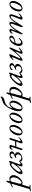

<svg xmlns="http://www.w3.org/2000/svg" viewBox="2496 -3337 1028 6260"><g transform="rotate(-90 3010.0 -207.0)"><path d="M357 -282Q357 -321 340 -351Q323 -381 293 -381Q256 -381 238 -372Q224 -366 219 -341L158 -117Q147 -76 147 -57Q147 -42 161 -31Q175 -20 192 -20Q207 -20 234 -41Q261 -62 289 -96Q317 -130 337 -180.5Q357 -231 357 -282ZM-80 286Q-100 289 -100 277Q-100 262 -70 257Q-47 254 -35.5 246Q-24 238 -18 220L136 -294Q152 -348 142 -348Q140 -348 136 -347Q100 -335 47 -307Q43 -304 37 -305Q31 -306 30 -311Q27 -321 45 -332Q91 -362 150 -385Q165 -392 168 -401Q188 -466 203 -489Q218 -512 240 -512Q254 -512 248 -490L233 -424Q229 -402 236 -402Q237 -402 248.5 -405Q260 -408 279.5 -411Q299 -414 320 -414Q364 -414 397 -378.5Q430 -343 430 -282Q430 -214 386 -143Q342 -72 282 -29Q222 14 173 14Q158 14 145 6L132 -2Q122 -2 113 24L55 208Q44 241 87 246Q117 248 117 261Q117 272 88 272Q-2 272 -80 286Z M745 14Q731 14 722.5 0.5Q714 -13 714 -30Q714 -66 756 -153Q766 -173 758 -171Q756 -171 754 -168Q661 -65 607 -25.5Q553 14 502 14Q489 14 474 2.5Q459 -9 459 -21Q459 -97 535 -197Q611 -297 701 -362Q723 -377 751.5 -391.5Q780 -406 790 -406Q811 -406 823 -387Q829 -377 835 -388Q851 -426 862 -426Q875 -426 885.5 -419.5Q896 -413 896 -406Q896 -400 889 -381L786 -97Q780 -78 786 -63.5Q792 -49 805 -49Q813 -49 836.5 -63.5Q860 -78 869 -88Q874 -95 882 -98.5Q890 -102 893 -90Q893 -83 883 -70Q864 -41 824 -13.5Q784 14 745 14ZM774 -353Q743 -353 686 -301Q629 -249 583.5 -182Q538 -115 538 -77Q538 -57 542.5 -51.5Q547 -46 561 -46Q594 -46 656 -106.5Q718 -167 766 -234Q814 -301 814 -321Q814 -334 801 -343.5Q788 -353 774 -353Z M982 -200Q982 -213 1012 -226L1053 -244Q1135 -279 1135 -326Q1135 -347 1119 -361Q1103 -375 1082 -375Q1042 -375 1006 -323Q998 -312 986 -312Q982 -312 977.5 -319Q973 -326 973 -331Q973 -348 989 -366Q1004 -382 1040.5 -396.5Q1077 -411 1114 -411Q1149 -411 1176 -392Q1203 -373 1203 -339Q1203 -330 1201 -321.5Q1199 -313 1196 -306Q1193 -299 1187 -292Q1181 -285 1177 -280.5Q1173 -276 1164 -270Q1155 -264 1151 -261.5Q1147 -259 1137 -253.5Q1127 -248 1124 -247Q1121 -246 1110.5 -241Q1100 -236 1099 -236Q1093 -232 1100 -229Q1176 -221 1176 -143Q1176 -84 1107 -38Q1038 8 964 8Q934 8 907.5 -5.5Q881 -19 881 -42Q881 -55 889.5 -69Q898 -83 906 -83Q913 -83 920 -67Q927 -50 949.5 -37Q972 -24 998 -24Q1045 -24 1074.5 -53.5Q1104 -83 1104 -132Q1104 -165 1088 -184Q1072 -203 1045 -203Q1032 -203 1016.5 -197.5Q1001 -192 992 -192Q982 -192 982 -200Z M1584 -386Q1588 -397 1606 -405.5Q1624 -414 1634 -414Q1645 -414 1645 -397Q1645 -392 1631 -350L1544 -86Q1532 -47 1547 -47Q1561 -47 1587 -63.5Q1613 -80 1629.5 -94.5Q1646 -109 1655 -118Q1656 -119 1658 -119Q1667 -119 1667 -110Q1667 -104 1662 -96Q1571 14 1493 14Q1478 14 1471 -3Q1464 -20 1469 -36L1517 -181Q1518 -183 1519 -187Q1521 -194 1516 -194L1364 -188Q1356 -188 1354 -181L1295 -4Q1288 15 1273 15Q1266 15 1257 3.5Q1248 -8 1248 -15Q1248 -36 1261 -74L1340 -312Q1345 -325 1346.5 -331.5Q1348 -338 1349.5 -344.5Q1351 -351 1349 -353.5Q1347 -356 1342 -356Q1305 -356 1270 -310Q1266 -305 1261 -306Q1256 -307 1255 -314Q1254 -323 1259.5 -339.5Q1265 -356 1272 -364Q1310 -413 1365 -414Q1389 -414 1405 -401.5Q1421 -389 1413 -365L1369 -231Q1368 -228 1370.5 -226.5Q1373 -225 1376 -225L1528 -231Q1532 -231 1535 -239Z M2069 -296Q2069 -250 2050.5 -196.5Q2032 -143 2000.5 -96Q1969 -49 1920.5 -17.5Q1872 14 1819 14Q1785 14 1754.5 -18.5Q1724 -51 1724 -104Q1724 -150 1742.5 -203.5Q1761 -257 1792.5 -304Q1824 -351 1872.5 -382.5Q1921 -414 1974 -414Q2008 -414 2038.5 -381.5Q2069 -349 2069 -296ZM2005 -304Q2005 -344 1995.5 -364Q1986 -384 1962 -384Q1906 -384 1847 -278Q1788 -172 1788 -96Q1788 -56 1797.5 -36Q1807 -16 1831 -16Q1887 -16 1946 -122Q2005 -228 2005 -304Z M2469 -296Q2469 -250 2450.5 -196.5Q2432 -143 2400.5 -96Q2369 -49 2320.5 -17.5Q2272 14 2219 14Q2185 14 2154.5 -18.5Q2124 -51 2124 -104Q2124 -150 2142.5 -203.5Q2161 -257 2192.5 -304Q2224 -351 2272.5 -382.5Q2321 -414 2374 -414Q2408 -414 2438.5 -381.5Q2469 -349 2469 -296ZM2405 -304Q2405 -344 2395.5 -364Q2386 -384 2362 -384Q2306 -384 2247 -278Q2188 -172 2188 -96Q2188 -56 2197.5 -36Q2207 -16 2231 -16Q2287 -16 2346 -122Q2405 -228 2405 -304Z M2662 -504Q2730 -595 2801 -626Q2849 -648 2901 -662Q2922 -668 2942 -677.5Q2962 -687 2973 -694Q2984 -701 2985 -701Q2994 -701 2994 -688Q2994 -660 2971.5 -632.5Q2949 -605 2918 -590Q2894 -579 2855 -572Q2814 -565 2757 -535.5Q2700 -506 2671 -464Q2650 -433 2634 -392Q2618 -351 2614 -323Q2613 -315 2615 -316Q2617 -316 2622 -323Q2647 -360 2685 -387Q2723 -414 2764 -414Q2798 -414 2828.5 -381.5Q2859 -349 2859 -296Q2859 -250 2840.5 -196.5Q2822 -143 2790.5 -96Q2759 -49 2710.5 -17.5Q2662 14 2609 14Q2575 14 2544.5 -18.5Q2514 -51 2514 -104Q2514 -200 2561 -316Q2608 -432 2662 -504ZM2795 -304Q2795 -344 2785.5 -364Q2776 -384 2752 -384Q2696 -384 2637 -278Q2578 -172 2578 -96Q2578 -56 2587.5 -36Q2597 -16 2621 -16Q2677 -16 2736 -122Q2795 -228 2795 -304Z M3236 -282Q3236 -321 3219 -351Q3202 -381 3172 -381Q3135 -381 3117 -372Q3103 -366 3098 -341L3037 -117Q3026 -76 3026 -57Q3026 -42 3040 -31Q3054 -20 3071 -20Q3086 -20 3113 -41Q3140 -62 3168 -96Q3196 -130 3216 -180.5Q3236 -231 3236 -282ZM2799 286Q2779 289 2779 277Q2779 262 2809 257Q2832 254 2843.5 246Q2855 238 2861 220L3015 -294Q3031 -348 3021 -348Q3019 -348 3015 -347Q2979 -335 2926 -307Q2922 -304 2916 -305Q2910 -306 2909 -311Q2906 -321 2924 -332Q2970 -362 3029 -385Q3044 -392 3047 -401Q3067 -466 3082 -489Q3097 -512 3119 -512Q3133 -512 3127 -490L3112 -424Q3108 -402 3115 -402Q3116 -402 3127.5 -405Q3139 -408 3158.5 -411Q3178 -414 3199 -414Q3243 -414 3276 -378.5Q3309 -343 3309 -282Q3309 -214 3265 -143Q3221 -72 3161 -29Q3101 14 3052 14Q3037 14 3024 6L3011 -2Q3001 -2 2992 24L2934 208Q2923 241 2966 246Q2996 248 2996 261Q2996 272 2967 272Q2877 272 2799 286Z M3624 14Q3610 14 3601.5 0.5Q3593 -13 3593 -30Q3593 -66 3635 -153Q3645 -173 3637 -171Q3635 -171 3633 -168Q3540 -65 3486 -25.5Q3432 14 3381 14Q3368 14 3353 2.5Q3338 -9 3338 -21Q3338 -97 3414 -197Q3490 -297 3580 -362Q3602 -377 3630.5 -391.5Q3659 -406 3669 -406Q3690 -406 3702 -387Q3708 -377 3714 -388Q3730 -426 3741 -426Q3754 -426 3764.5 -419.5Q3775 -413 3775 -406Q3775 -400 3768 -381L3665 -97Q3659 -78 3665 -63.5Q3671 -49 3684 -49Q3692 -49 3715.5 -63.5Q3739 -78 3748 -88Q3753 -95 3761 -98.5Q3769 -102 3772 -90Q3772 -83 3762 -70Q3743 -41 3703 -13.5Q3663 14 3624 14ZM3653 -353Q3622 -353 3565 -301Q3508 -249 3462.5 -182Q3417 -115 3417 -77Q3417 -57 3421.5 -51.5Q3426 -46 3440 -46Q3473 -46 3535 -106.5Q3597 -167 3645 -234Q3693 -301 3693 -321Q3693 -334 3680 -343.5Q3667 -353 3653 -353Z M3861 -200Q3861 -213 3891 -226L3932 -244Q4014 -279 4014 -326Q4014 -347 3998 -361Q3982 -375 3961 -375Q3921 -375 3885 -323Q3877 -312 3865 -312Q3861 -312 3856.5 -319Q3852 -326 3852 -331Q3852 -348 3868 -366Q3883 -382 3919.5 -396.5Q3956 -411 3993 -411Q4028 -411 4055 -392Q4082 -373 4082 -339Q4082 -330 4080 -321.5Q4078 -313 4075 -306Q4072 -299 4066 -292Q4060 -285 4056 -280.5Q4052 -276 4043 -270Q4034 -264 4030 -261.5Q4026 -259 4016 -253.5Q4006 -248 4003 -247Q4000 -246 3989.5 -241Q3979 -236 3978 -236Q3972 -232 3979 -229Q4055 -221 4055 -143Q4055 -84 3986 -38Q3917 8 3843 8Q3813 8 3786.5 -5.5Q3760 -19 3760 -42Q3760 -55 3768.5 -69Q3777 -83 3785 -83Q3792 -83 3799 -67Q3806 -50 3828.5 -37Q3851 -24 3877 -24Q3924 -24 3953.5 -53.5Q3983 -83 3983 -132Q3983 -165 3967 -184Q3951 -203 3924 -203Q3911 -203 3895.5 -197.5Q3880 -192 3871 -192Q3861 -192 3861 -200Z M4388 -36Q4449 -167 4462 -203Q4466 -214 4461 -216Q4456 -218 4450 -211Q4337 -87 4278.5 -36.5Q4220 14 4180 14Q4162 14 4160 -11Q4158 -36 4168 -55L4258 -270Q4261 -278 4263 -283Q4265 -288 4268.5 -297.5Q4272 -307 4274 -313Q4276 -319 4277.5 -325.5Q4279 -332 4278.5 -335.5Q4278 -339 4276 -339Q4264 -339 4198 -280Q4196 -278 4190.5 -279Q4185 -280 4185 -283Q4185 -297 4197 -313Q4231 -359 4279 -388.5Q4327 -418 4352 -418Q4368 -418 4373 -407Q4378 -396 4367 -373L4246 -104Q4236 -82 4234.5 -67Q4233 -52 4243 -50Q4262 -50 4345 -136Q4403 -196 4469 -282.5Q4535 -369 4550 -396Q4560 -414 4572 -414Q4593 -414 4593 -391Q4593 -380 4580 -350L4465 -86Q4448 -47 4468 -47Q4482 -47 4508 -63.5Q4534 -80 4550.5 -94.5Q4567 -109 4576 -118Q4577 -119 4579 -119Q4588 -119 4588 -110Q4588 -104 4583 -96Q4492 14 4414 14Q4399 14 4390 -3.5Q4381 -21 4388 -36Z M4727 15Q4694 15 4668 -15Q4642 -45 4642 -98Q4642 -161 4673 -232.5Q4704 -304 4765.5 -359Q4827 -414 4901 -414Q4975 -414 4975 -351Q4975 -297 4892.5 -257Q4810 -217 4746 -217Q4736 -217 4731 -207Q4714 -171 4714 -112Q4714 -35 4764 -35Q4824 -35 4872 -98Q4880 -109 4890 -109Q4900 -109 4900 -99Q4900 -94 4898 -91Q4867 -41 4823 -13Q4779 15 4727 15ZM4886 -385Q4848 -385 4798.5 -331.5Q4749 -278 4749 -252Q4749 -246 4756 -246Q4777 -246 4811 -255Q4845 -264 4879.5 -290.5Q4914 -317 4914 -353Q4914 -385 4886 -385Z M5361 -309Q5371 -336 5370.5 -350.5Q5370 -365 5364.5 -368Q5359 -371 5349 -372Q5309 -374 5246 -297Q5221 -267 5176.5 -198.5Q5132 -130 5103 -78Q5059 2 5049 12Q5043 17 5037 17Q5030 17 5025 5Q5020 -7 5020 -17Q5020 -24 5042 -84L5129 -312Q5134 -324 5136 -331.5Q5138 -339 5139 -345Q5140 -351 5138 -353.5Q5136 -356 5131 -356Q5094 -356 5059 -310Q5055 -305 5050 -306Q5045 -307 5044 -314Q5043 -323 5048.5 -339.5Q5054 -356 5061 -364Q5099 -413 5154 -414Q5178 -414 5190.5 -401.5Q5203 -389 5192 -360L5138 -212Q5135 -205 5139.5 -203.5Q5144 -202 5147 -208Q5206 -309 5266.5 -361.5Q5327 -414 5378 -414Q5412 -414 5423 -385Q5434 -356 5411 -282L5385 -212Q5382 -205 5386.5 -203.5Q5391 -202 5394 -208Q5453 -309 5513.5 -361.5Q5574 -414 5625 -414Q5659 -414 5670.5 -384.5Q5682 -355 5658 -282L5583 -86Q5568 -50 5588 -50Q5602 -50 5627.5 -66Q5653 -82 5669 -95.5Q5685 -109 5694 -118Q5695 -119 5697 -119Q5705 -119 5705 -110Q5705 -102 5701 -96Q5610 14 5529 14Q5514 14 5505 -2Q5496 -18 5503 -36L5608 -309Q5618 -336 5617.5 -350.5Q5617 -365 5611.5 -368Q5606 -371 5596 -372Q5556 -374 5493 -297Q5468 -267 5423.5 -198.5Q5379 -130 5350 -78Q5298 17 5271 17Q5264 17 5259 5Q5254 -7 5254 -17Q5254 -24 5276 -84Z M6110 -296Q6110 -250 6091.5 -196.5Q6073 -143 6041.5 -96Q6010 -49 5961.5 -17.5Q5913 14 5860 14Q5826 14 5795.5 -18.5Q5765 -51 5765 -104Q5765 -150 5783.5 -203.5Q5802 -257 5833.5 -304Q5865 -351 5913.5 -382.5Q5962 -414 6015 -414Q6049 -414 6079.5 -381.5Q6110 -349 6110 -296ZM6046 -304Q6046 -344 6036.5 -364Q6027 -384 6003 -384Q5947 -384 5888 -278Q5829 -172 5829 -96Q5829 -56 5838.5 -36Q5848 -16 5872 -16Q5928 -16 5987 -122Q6046 -228 6046 -304Z"/></g></svg>

Font: EB Garamond 12
Style: Italic
Weight: 400
Italic angle: -17°
Version: Version 0.016; ttfautohint (v1.8.4)